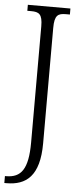

<svg xmlns="http://www.w3.org/2000/svg" viewBox="-63 -747 425 1020"><g transform="rotate(5 150.0 -237.0)"><path d="M1 240H12C117 240 188 187 188 12V-603C188 -672 207 -682 249 -682H270V-714H43V-682H63C105 -682 124 -672 124 -606V13C124 156 87 203 7 203H1Z"/></g></svg>

Font: Noto Serif Myanmar Condensed Light
Style: Regular
Weight: 300
Width: 3
Designer: Ben Mitchell and the Monotype Design Team
Foundry: Monotype Imaging Inc.
Version: Version 2.106